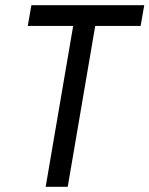

<svg xmlns="http://www.w3.org/2000/svg" viewBox="-20 -720 576 740"><path d="M87 -620 101 -700H536L522 -620H347L241 0H156L262 -620Z"/></svg>

Font: Jost*
Style: Italic
Weight: 400
Italic angle: -10°
Version: Version 3.7